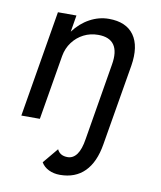

<svg xmlns="http://www.w3.org/2000/svg" viewBox="-79 -534 683 817"><g transform="rotate(10 262.5 -125.0)"><path d="M235 220Q208 220 186.5 209.5Q165 199 154 180L209 114Q221 140 254 140Q278 140 294 118Q310 96 317 50L372 -280Q382 -337 362 -366Q342 -395 293 -395Q259 -395 230.5 -380.5Q202 -366 182.5 -340Q163 -314 157 -280L110 0H30L107 -460H187L175 -388Q204 -427 243.5 -448.5Q283 -470 326 -470Q401 -470 434.5 -423Q468 -376 454 -290L395 60Q382 139 341.5 179.5Q301 220 235 220Z"/></g></svg>

Font: Jost
Style: Italic
Weight: 400
Italic angle: -5°
Version: Version 3.710